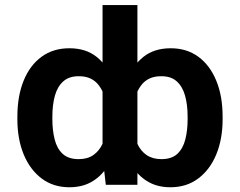

<svg xmlns="http://www.w3.org/2000/svg" viewBox="-20 -748 971 777"><path d="M880.9 -275.4V-265.6Q880.9 -185.1 855.2 -123Q829.6 -61 782.2 -25.6Q734.9 9.8 669.9 9.8Q620.1 9.8 583.3 -10.3Q546.4 -30.3 521 -66.7Q495.6 -103 480.2 -152.3Q464.8 -201.7 458 -260.3V-276.9Q467.3 -358.4 491.9 -420.7Q516.6 -482.9 560.3 -517.8Q604 -552.7 670.9 -552.7Q735.8 -552.7 782.7 -518.3Q829.6 -483.9 855.2 -421.6Q880.9 -359.4 880.9 -275.4ZM739.3 -265.6V-275.4Q739.3 -323.7 729 -360.6Q718.8 -397.5 695.3 -418.7Q671.9 -439.9 632.3 -439.5Q578.6 -439.9 550.3 -401.4Q522 -362.8 516.1 -299.3V-238.8Q521.5 -198.2 535.2 -167.7Q548.8 -137.2 573.2 -120.6Q597.7 -104 633.3 -104Q674.8 -104 697.8 -125.5Q720.7 -147 730 -183.8Q739.3 -220.7 739.3 -265.6ZM395 -115.2V-727.5H536.1V0H408.2ZM50.3 -265.6V-275.4Q50.3 -359.4 75.7 -421.6Q101.1 -483.9 148.2 -518.3Q195.3 -552.7 260.7 -552.7Q327.6 -552.7 371.1 -517.8Q414.6 -482.9 439 -420.7Q463.4 -358.4 472.7 -276.9V-260.3Q465.8 -201.7 450.4 -152.3Q435.1 -103 409.7 -66.7Q384.3 -30.3 347.4 -10.3Q310.5 9.8 260.7 9.8Q195.8 9.8 148.7 -25.6Q101.6 -61 75.9 -123Q50.3 -185.1 50.3 -265.6ZM191.9 -275.4V-265.6Q191.9 -220.7 201.2 -183.8Q210.4 -147 233.6 -125.5Q256.8 -104 298.3 -104Q334 -104 357.9 -120.6Q381.8 -137.2 395.8 -167.7Q409.7 -198.2 414.6 -238.8V-299.3Q409.2 -362.8 380.9 -401.4Q352.5 -439.9 299.3 -439.5Q259.8 -439.9 236.1 -418.7Q212.4 -397.5 202.1 -360.6Q191.9 -323.7 191.9 -275.4Z"/></svg>

Font: Inter Cardless Tabular Bold
Style: Bold
Weight: 700
Designer: Rasmus Andersson
Foundry: rsms
Version: Version 4.000;git-4fc901f